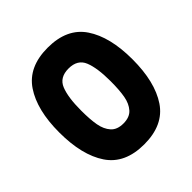

<svg xmlns="http://www.w3.org/2000/svg" viewBox="-195 -895 1042 1042"><g transform="rotate(-45 326.0 -374.0)"><path d="M45 -375Q45 -547 111.5 -646Q178 -745 326 -745Q474 -745 540.5 -646Q607 -547 607 -375Q607 -201 540.5 -102Q474 -3 326 -3Q178 -3 111.5 -102Q45 -201 45 -375ZM439 -375Q439 -476 417 -530.5Q395 -585 326 -585Q257 -585 235 -530.5Q213 -476 213 -375Q213 -307 221 -262.5Q229 -218 253.5 -190.5Q278 -163 326 -163Q374 -163 398.5 -190.5Q423 -218 431 -262.5Q439 -307 439 -375Z"/></g></svg>

Font: Fz Poppins
Style: Bold
Weight: 700
Designer: Ninad Kale (Devanagari), Jonny Pinhorn (Latin)
Foundry: Indian Type Foundry
Version: Vit hóa bi Vntype.Com & FontZin.Com